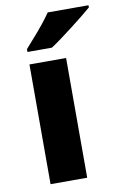

<svg xmlns="http://www.w3.org/2000/svg" viewBox="-87 -817 556 867"><g transform="rotate(-10 191.0 -383.0)"><path d="M241 0H73V-549H241ZM382 -756Q366 -742 341 -722Q316 -702 287.5 -680Q259 -658 232.5 -638.5Q206 -619 186 -606H74V-619Q90 -638 113 -663.5Q136 -689 158 -716.5Q180 -744 195 -766H382Z"/></g></svg>

Font: Noto Sans Sinhala ExtraBold
Style: Regular
Weight: 800
Designer: Jelle Bosma - Monotype Design Team
Foundry: Monotype Imaging Inc.
Version: Version 2.006; ttfautohint (v1.8.4.7-5d5b)